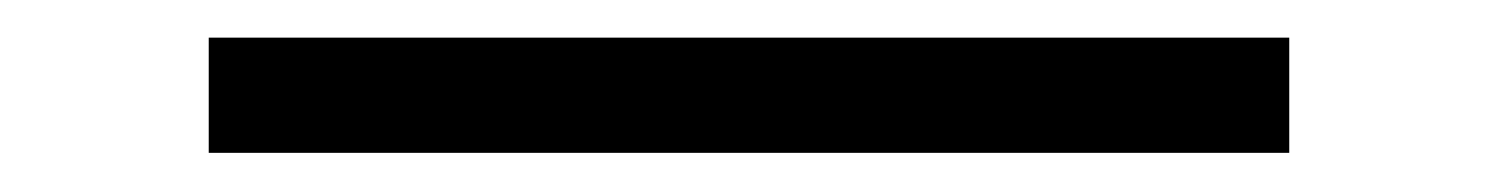

<svg xmlns="http://www.w3.org/2000/svg" viewBox="-20 112 787 101"><path d="M658.2 192.4H89.8V131.8H658.2Z"/></svg>

Font: Lohit Tamil
Style: Regular
Weight: 400
Version: 2.91.1